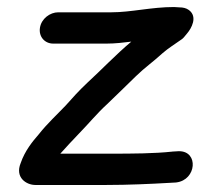

<svg xmlns="http://www.w3.org/2000/svg" viewBox="-20 -515 587 546"><path d="M474.8 -495C410.4 -495 353 -480 296.5 -480H145.5C122.4 -480 97.6 -462 93.6 -436C89.7 -411.2 106.7 -391 131.5 -391H282.5C308.3 -391 330.6 -393.9 353.4 -396.6C311.3 -361.5 266.2 -314.2 228.6 -279.9C202.7 -255.3 188.7 -239.6 166.9 -215.1C143.2 -190.1 114.6 -164 90.1 -132.9C73.1 -113.4 50.9 -86.6 38.8 -51.2C21.8 -9.6 55.6 11 80.3 11H283.3C343.9 11 408.4 8.1 461.6 5L479.8 4C480.2 3.9 480.9 3.9 481.5 3.8C538.9 -3.2 545.4 -85 489.4 -85C489 -85 488.4 -85 487.9 -85L470.7 -84C470.4 -83.9 469.8 -83.9 469.4 -83.8C419.4 -78.4 356.1 -78 297.3 -78H151.5C167.8 -96.4 186.4 -116.1 204.7 -135.3C234 -165.3 255.8 -192.6 284.9 -219.1C315.9 -248.6 335.4 -268.2 366.8 -298.6C392.6 -323.7 413.8 -337.7 442.2 -363.7C460.5 -379.4 472.9 -386.3 497.1 -403.5C498.9 -404.8 501.4 -407 503.1 -409.1L512.6 -420.6C523.8 -433.7 543.3 -467.3 517 -486.6C509.3 -492.2 500 -494 490.7 -494C485.3 -494 480.2 -495 474.8 -495Z"/></svg>

Font: Just Breathe
Style: BdObl3
Weight: 400
Foundry: Cannot Into Space Fonts
Version: Version 0.72